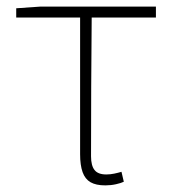

<svg xmlns="http://www.w3.org/2000/svg" viewBox="-20 -547 519 580"><path d="M298 13Q270 13 253.5 3.5Q237 -6 229.5 -27Q222 -48 222 -81V-494H29V-522L101 -527H451V-494H257Q256 -388 255.5 -284Q255 -180 255 -75Q255 -47 265.5 -33.5Q276 -20 301 -20Q313 -20 325 -22.5Q337 -25 347 -28L354 2Q346 6 330.5 9.5Q315 13 298 13Z"/></svg>

Font: Noto Sans HK Thin
Style: Regular
Weight: 100
Designer: Ryoko NISHIZUKA 西塚涼子 (kana, bopomofo & ideographs); Paul D. Hunt (Latin, Greek & Cyrillic); Sandoll Communications 산돌커뮤니
Foundry: Adobe
Version: Version 2.004-H2;hotconv 1.0.118;makeotfexe 2.5.65603